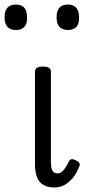

<svg xmlns="http://www.w3.org/2000/svg" viewBox="-54 -808 378 845"><path d="M186 17Q164 17 148 11Q132 5 121.5 -7Q111 -19 105.5 -38.5Q100 -58 100 -84V-493Q100 -504 108.5 -509.5Q117 -515 134 -515Q152 -515 161 -509.5Q170 -504 170 -493V-98Q170 -80 172.5 -68.5Q175 -57 181.5 -51Q188 -45 199 -45Q209 -45 217 -51Q225 -57 233.5 -69.5Q242 -82 251 -101Q255 -107 262.5 -107.5Q270 -108 280 -102Q291 -98 295 -90.5Q299 -83 295 -76Q284 -47 267.5 -26.5Q251 -6 231 5.5Q211 17 186 17ZM16 -676Q-9 -676 -21.5 -690Q-34 -704 -34 -732Q-34 -760 -21.5 -774Q-9 -788 16 -788Q41 -788 53 -774Q65 -760 65 -732Q66 -704 53.5 -690Q41 -676 16 -676ZM245 -676Q220 -676 207.5 -690Q195 -704 195 -732Q195 -760 207.5 -774Q220 -788 245 -788Q269 -788 281.5 -774Q294 -760 294 -732Q295 -704 282 -690Q269 -676 245 -676Z"/></svg>

Font: Playwrite GB S Light
Style: Regular
Weight: 300
Designer: Veronika Burian, José Scaglione
Foundry: TypeTogether
Version: Version 1.002